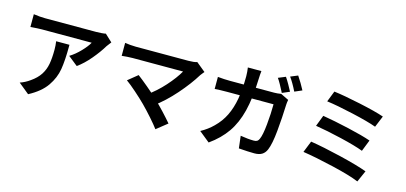

<svg xmlns="http://www.w3.org/2000/svg" viewBox="-73 -1339 4051 1916"><g transform="rotate(15 1953.0 -381.0)"><path d="M893.8 -611.8Q853.5 -543.9 789.1 -467.4Q724.6 -390.9 658.2 -343.5L559.6 -422.4Q615.5 -456.3 668.3 -511.6Q721.2 -566.9 742.2 -606.9H229.5Q186.8 -606.9 110.8 -600.1V-732.4Q179 -722.7 229.5 -722.7H758.5Q781.2 -722.7 811.8 -725.1Q842.3 -727.5 855.5 -731L930.7 -660.6Q902.3 -625 893.8 -611.8ZM533.2 -517.1Q533 -369.1 517.7 -275.6Q502.4 -182.1 443.8 -97Q385.3 -12 262 53.5L151.4 -36.9Q205.1 -54.9 252.9 -89.8Q314.2 -132.3 346.7 -182.6Q379.2 -232.9 390.6 -294.1Q402.1 -355.2 402.1 -442.9Q402.1 -489.5 395.8 -529.5H533.2Z M1895 -604.2Q1879.9 -586.4 1872.6 -575.7Q1808.8 -471.2 1708 -356.3Q1607.2 -241.5 1499.5 -162.4L1405 -249.8Q1496.6 -313.2 1575.7 -401.7Q1654.8 -490.2 1697.5 -565.4H1176.8Q1150.4 -565.4 1118.2 -563Q1085.9 -560.5 1065.2 -558.1V-691.9Q1085 -688.5 1118.7 -685.5Q1152.3 -682.6 1176.8 -682.6H1721.4Q1778.3 -682.6 1810.5 -693.1L1905 -615.7ZM1179 -335.7 1278.6 -416.5Q1323 -383.3 1387.3 -329.3Q1451.7 -275.4 1503.4 -226.6Q1553.5 -178.5 1604.9 -123.3Q1656.2 -68.1 1691.2 -26.6L1579.6 62.3Q1550.5 22.9 1497.7 -37Q1444.8 -96.9 1394.3 -147.9Q1347.7 -194.6 1283.9 -250.6Q1220.2 -306.6 1179 -335.7Z M2780.5 -646.7 2704.1 -614 2696.3 -629.6Q2680.9 -659.7 2662.2 -693.6Q2643.6 -727.5 2627.4 -749.5L2702.9 -780.5Q2720.5 -755.1 2742.8 -716.1Q2765.1 -677 2780.5 -646.7ZM2896.7 -691.4 2821 -658.7Q2780 -741.7 2742.4 -793.2L2817.6 -824.2Q2835.9 -797.4 2859.5 -758.1Q2883.1 -718.8 2896.7 -691.4ZM2445.3 -685.3Q2439.2 -489.7 2405.3 -354.1Q2371.3 -218.5 2304 -121.8Q2236.6 -25.1 2127 52.7L2016.6 -36.6Q2088.6 -75.9 2142.8 -130.1Q2206.8 -192.4 2244.8 -270.5Q2282.7 -348.6 2300.4 -447.6Q2318.1 -546.6 2318.6 -682.9Q2318.6 -702.6 2316.5 -728.8Q2314.5 -754.9 2311.5 -772H2451.4Q2447.3 -740.2 2445.3 -685.3ZM2777.3 -512Q2772.5 -377 2759.3 -237.8Q2746.1 -98.6 2719 -34.7Q2703.1 2.9 2673.5 21.1Q2643.8 39.3 2595.5 39.3Q2533.9 39.3 2433.8 31.5L2418.9 -95.2Q2497.3 -82 2556.9 -82Q2579.6 -82 2591.8 -89.8Q2604 -97.7 2611.8 -116.5Q2631.8 -159.4 2642.9 -273.3Q2654.1 -387.2 2654.1 -483.2H2174.6Q2096.7 -483.2 2047.1 -478.8V-603.5Q2115 -596.7 2174.3 -596.7H2628.4Q2661.4 -596.7 2701.7 -603.3L2783.7 -563.2Q2777.8 -531.2 2777.3 -512Z M3739.3 -647.2 3690.7 -529.3Q3607.4 -560.1 3438.8 -598.3Q3270.3 -636.5 3163.8 -650.4L3207.8 -762.9Q3311.8 -750 3481.9 -713.7Q3652.1 -677.5 3739.3 -647.2ZM3672.6 -381.6 3626 -263.2Q3546.1 -293.9 3391.1 -330.7Q3236.1 -367.4 3119.4 -385.7L3163.6 -500.5Q3280.8 -481.2 3434 -446.3Q3587.2 -411.4 3672.6 -381.6ZM3713.6 -74.5 3661.1 43.9Q3570.3 5.9 3384.5 -37.8Q3198.7 -81.5 3065.4 -101.6L3113 -220.5Q3243.7 -200.2 3429.7 -155.5Q3615.7 -110.8 3713.6 -74.5Z"/></g></svg>

Font: Min Sans VF VF
Style: Regular
Weight: 400
Designer: Jinseong-Kim, NotoSansCJK, Nunito
Foundry: Jinseong-Kim
Version: Version 1.420;Glyphs 3.1.2 (3151)